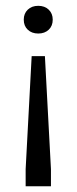

<svg xmlns="http://www.w3.org/2000/svg" viewBox="-20 -445 267 670"><path d="M164 -376.4Q164 -354.5 150 -341.3Q136 -328 113.5 -328Q90.9 -328 76.9 -341.3Q62.9 -354.5 62.9 -376.4Q62.9 -397.8 76.9 -411.3Q90.9 -424.7 113.5 -424.7Q136 -424.7 150 -411.3Q164 -397.8 164 -376.4ZM157.8 205.1H69.5V145.1L90.5 -249.1H136.7L157.8 145.1Z"/></svg>

Font: Rasa
Style: Regular
Weight: 400
Version: Version 1.000;PS 1.000;hotconv 1.0.88;makeotf.lib2.5.647800;